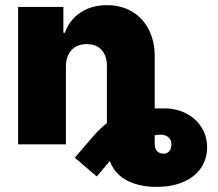

<svg xmlns="http://www.w3.org/2000/svg" viewBox="-20 -557 842 741"><path d="M234.4 0H49.8V-530.3H224.6V-430.7H230.5Q248 -480.5 291 -508.8Q334 -537.1 392.6 -537.1Q447.8 -537.1 490 -512Q532.2 -486.8 554.9 -441.4Q577.6 -396 577.1 -337.9V-138.7H614.3Q660.2 -138.7 698 -119.4Q735.8 -100.1 757.6 -65.7Q779.3 -31.2 779.3 11.7Q779.3 56.2 755.9 90.8Q732.4 125.5 688.5 144.8Q644.5 164.1 585 164.1Q522.5 165 473.1 141.1Q423.8 117.2 403.8 64.5L353.5 124L268.6 51.8L328.1 -17.6Q361.8 -58.1 392.6 -82V-299.8Q393.1 -340.8 372.6 -363.8Q352.1 -386.7 314.5 -386.7Q277.3 -386.7 255.9 -363.5Q234.4 -340.3 234.4 -299.8ZM611.3 36.1Q625.5 36.1 633.5 26.4Q641.6 16.6 641.6 0Q641.6 -16.6 630.9 -26.4Q620.1 -36.1 604.5 -37.1Q588.9 -37.1 577.1 -35.2V-1Q577.1 16.6 586.4 26.4Q595.7 36.1 611.3 36.1Z"/></svg>

Font: Pretendard Std Black
Style: Regular
Weight: 900
Designer: Base glyphs from Inter by Rasmus Andersson; Hangeul glyphs from Noto Sans CJK(Source Han Sans) by Jang Soo-young and Kan
Foundry: Kil Hyung-jin
Version: Version 1.309